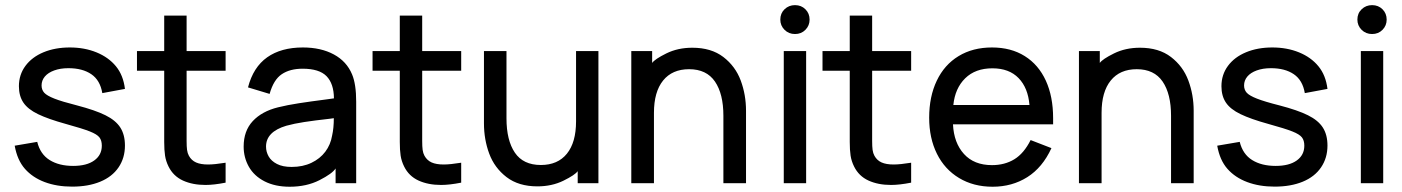

<svg xmlns="http://www.w3.org/2000/svg" viewBox="-20 -690 5354 733"><path d="M255.4 22.5Q196.8 22.5 150.6 5.1Q104.5 -12.2 75.2 -45.4Q45.9 -78.6 36.1 -133.8L122.1 -148.4Q133.8 -101.1 169.7 -78.9Q205.6 -56.6 259.3 -56.6Q311 -56.6 339.8 -77.4Q368.7 -98.1 368.7 -133.8Q368.7 -153.8 359.6 -165.5Q350.6 -177.2 323 -188.2Q295.4 -199.2 231.4 -216.8Q164.1 -235.4 125.2 -254.2Q86.4 -272.9 69.3 -298.3Q52.2 -323.7 52.2 -360.8Q52.2 -404.8 77.1 -438.5Q102.1 -472.2 146.2 -490.5Q190.4 -508.8 246.6 -508.8Q302.7 -508.8 348.6 -490Q394.5 -471.2 422.6 -437Q450.7 -402.8 457 -350.6L370.6 -334.5Q362.3 -383.8 328.6 -406.7Q294.9 -429.7 241.2 -429.7Q210.4 -429.7 187 -421.1Q163.6 -412.6 151.1 -397.7Q138.7 -382.8 138.7 -363.8Q138.7 -347.2 148.9 -335.9Q159.2 -324.7 187.7 -313.5Q216.3 -302.2 273.9 -287.6Q343.3 -269.5 382.6 -250Q421.9 -230.5 439.5 -202.9Q457 -175.3 457 -134.3Q457 -86.9 432.6 -51Q408.2 -15.1 362.5 3.7Q316.9 22.5 255.4 22.5Z M764.6 16.1Q715.3 16.1 678.5 -0.7Q641.6 -17.6 623.5 -54.2Q613.3 -74.7 610.1 -95.9Q606.9 -117.2 606.9 -147.9V-419.9H502.9V-495.1H606.9V-630.4H692.4V-495.1H841.3V-419.9H692.4V-151.9Q692.4 -130.4 694.1 -117.7Q695.8 -105 701.2 -95.2Q710.9 -77.6 728.5 -69.8Q746.1 -62 774.4 -62Q799.3 -62 841.3 -68.8V7.3Q796.9 16.1 764.6 16.1Z M1085.9 22.9Q1030.3 22.9 990.2 2.4Q950.2 -18.1 930.2 -53.2Q910.2 -88.4 910.2 -130.4Q910.2 -190.4 945.1 -227.8Q980 -265.1 1041.5 -280.3Q1077.1 -289.1 1121.3 -295.9Q1165.5 -302.7 1223.1 -310.1L1254.9 -314.5Q1254.4 -370.6 1226.6 -399.2Q1198.7 -427.7 1135.3 -427.7Q1086.9 -427.7 1055.7 -406.7Q1024.4 -385.7 1009.3 -331.5L926.8 -356.4Q946.8 -433.6 1000 -471.2Q1053.2 -508.8 1136.2 -508.8Q1205.1 -508.8 1254.4 -482.2Q1303.7 -455.6 1324.2 -405.8Q1339.8 -368.7 1339.8 -301.8V9.3H1261.2V-46.9Q1249 -27.3 1199.7 -2.2Q1150.4 22.9 1085.9 22.9ZM1093.3 -52.7Q1136.2 -52.7 1168.9 -68.4Q1201.7 -84 1221.9 -110.8Q1242.2 -137.7 1248 -172.9Q1254.4 -200.7 1254.4 -238.8Q1248 -237.8 1240.2 -236.8Q1179.2 -230 1141.4 -224.1Q1103.5 -218.3 1073.2 -210Q995.6 -187 995.6 -130.4Q995.6 -110.4 1005.6 -92.8Q1015.6 -75.2 1037.4 -64Q1059.1 -52.7 1093.3 -52.7Z M1664.1 16.1Q1614.7 16.1 1577.9 -0.7Q1541 -17.6 1522.9 -54.2Q1512.7 -74.7 1509.5 -95.9Q1506.3 -117.2 1506.3 -147.9V-419.9H1402.3V-495.1H1506.3V-630.4H1591.8V-495.1H1740.7V-419.9H1591.8V-151.9Q1591.8 -130.4 1593.5 -117.7Q1595.2 -105 1600.6 -95.2Q1610.4 -77.6 1627.9 -69.8Q1645.5 -62 1673.8 -62Q1698.7 -62 1740.7 -68.8V7.3Q1696.3 16.1 1664.1 16.1Z M2031.7 21.5Q1960 21.5 1913.8 -13.9Q1867.7 -49.3 1847.7 -103.5Q1827.6 -157.7 1827.6 -218.8V-495.1H1913.6V-238.3Q1913.6 -154.3 1945.6 -107.2Q1977.5 -60.1 2044.9 -60.1Q2109.4 -60.1 2144.3 -103.3Q2179.2 -146.5 2179.2 -226.6V-495.1H2264.6V9.3H2185.5V-36.6Q2175.3 -22 2131.1 -0.2Q2086.9 21.5 2031.7 21.5Z M2828.1 9.3H2741.7V-248Q2741.7 -331.5 2709.5 -378.7Q2677.2 -425.8 2610.8 -425.8Q2546.4 -425.8 2511.5 -382.6Q2476.6 -339.4 2476.6 -259.3V9.3H2390.1V-495.1H2469.7V-449.7Q2480 -464.4 2523.9 -486.1Q2567.9 -507.8 2623 -507.8Q2695.3 -507.8 2741.5 -472.4Q2787.6 -437 2807.9 -382.6Q2828.1 -328.1 2828.1 -267.1Z M3015.1 -560.1Q2991.2 -560.1 2975.1 -576.2Q2959 -592.3 2959 -615.2Q2959 -639.2 2975.3 -654.8Q2991.7 -670.4 3015.1 -670.4Q3039.1 -670.4 3054.9 -654.5Q3070.8 -638.7 3070.8 -615.2Q3070.8 -592.3 3054.9 -576.2Q3039.1 -560.1 3015.1 -560.1ZM3057.6 9.3H2972.2V-495.1H3057.6Z M3381.8 16.1Q3332.5 16.1 3295.7 -0.7Q3258.8 -17.6 3240.7 -54.2Q3230.5 -74.7 3227.3 -95.9Q3224.1 -117.2 3224.1 -147.9V-419.9H3120.1V-495.1H3224.1V-630.4H3309.6V-495.1H3458.5V-419.9H3309.6V-151.9Q3309.6 -130.4 3311.3 -117.7Q3313 -105 3318.4 -95.2Q3328.1 -77.6 3345.7 -69.8Q3363.3 -62 3391.6 -62Q3416.5 -62 3458.5 -68.8V7.3Q3414.1 16.1 3381.8 16.1Z M3769.5 22.9Q3696.8 22.9 3641.6 -10.3Q3586.4 -43.5 3556.9 -103Q3527.3 -162.6 3527.3 -240.7Q3527.3 -321.3 3556.4 -382.1Q3585.4 -442.9 3639.6 -475.8Q3693.8 -508.8 3767.1 -508.8Q3839.8 -508.8 3892.3 -475.8Q3944.8 -442.9 3972.7 -382.1Q4000.5 -321.3 4000.5 -238.8V-215.3H3618.2Q3621.6 -144.5 3660.2 -102.1Q3698.7 -59.6 3767.1 -59.6Q3815.9 -59.6 3852.5 -82Q3889.2 -104.5 3914.6 -155.3L3994.1 -124.5Q3960 -50.3 3901.9 -13.7Q3843.8 22.9 3769.5 22.9ZM3910.2 -289.1Q3904.8 -354.5 3868.7 -391.8Q3832.5 -429.2 3768.6 -429.2Q3703.6 -429.2 3664.8 -391.1Q3626 -353 3619.6 -289.1Z M4537.1 9.3H4450.7V-248Q4450.7 -331.5 4418.5 -378.7Q4386.2 -425.8 4319.8 -425.8Q4255.4 -425.8 4220.5 -382.6Q4185.5 -339.4 4185.5 -259.3V9.3H4099.1V-495.1H4178.7V-449.7Q4189 -464.4 4232.9 -486.1Q4276.9 -507.8 4332 -507.8Q4404.3 -507.8 4450.4 -472.4Q4496.6 -437 4516.8 -382.6Q4537.1 -328.1 4537.1 -267.1Z M4846.2 22.5Q4787.6 22.5 4741.5 5.1Q4695.3 -12.2 4666 -45.4Q4636.7 -78.6 4627 -133.8L4712.9 -148.4Q4724.6 -101.1 4760.5 -78.9Q4796.4 -56.6 4850.1 -56.6Q4901.9 -56.6 4930.7 -77.4Q4959.5 -98.1 4959.5 -133.8Q4959.5 -153.8 4950.4 -165.5Q4941.4 -177.2 4913.8 -188.2Q4886.2 -199.2 4822.3 -216.8Q4754.9 -235.4 4716.1 -254.2Q4677.2 -272.9 4660.2 -298.3Q4643.1 -323.7 4643.1 -360.8Q4643.1 -404.8 4668 -438.5Q4692.9 -472.2 4737.1 -490.5Q4781.2 -508.8 4837.4 -508.8Q4893.6 -508.8 4939.5 -490Q4985.4 -471.2 5013.4 -437Q5041.5 -402.8 5047.9 -350.6L4961.4 -334.5Q4953.1 -383.8 4919.4 -406.7Q4885.7 -429.7 4832 -429.7Q4801.3 -429.7 4777.8 -421.1Q4754.4 -412.6 4741.9 -397.7Q4729.5 -382.8 4729.5 -363.8Q4729.5 -347.2 4739.7 -335.9Q4750 -324.7 4778.6 -313.5Q4807.1 -302.2 4864.7 -287.6Q4934.1 -269.5 4973.4 -250Q5012.7 -230.5 5030.3 -202.9Q5047.9 -175.3 5047.9 -134.3Q5047.9 -86.9 5023.4 -51Q4999 -15.1 4953.4 3.7Q4907.7 22.5 4846.2 22.5Z M5218.3 -560.1Q5194.3 -560.1 5178.2 -576.2Q5162.1 -592.3 5162.1 -615.2Q5162.1 -639.2 5178.5 -654.8Q5194.8 -670.4 5218.3 -670.4Q5242.2 -670.4 5258.1 -654.5Q5273.9 -638.7 5273.9 -615.2Q5273.9 -592.3 5258.1 -576.2Q5242.2 -560.1 5218.3 -560.1ZM5260.7 9.3H5175.3V-495.1H5260.7Z"/></svg>

Font: Potro Sans Bangla SemiBold
Style: Regular
Weight: 600
Designer: Jayed Ahsan Saad
Foundry: Codepotro
Version: Potro Sans Bangla;Version 0.996;CodepotroFonts;